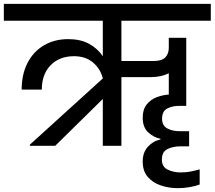

<svg xmlns="http://www.w3.org/2000/svg" viewBox="-44 -760 1119 1001"><path d="M112 0V-6L492 -351Q480 -401 441 -434Q402 -467 342 -467Q266 -467 220 -420Q174 -373 174 -293H69Q69 -372 99 -431Q129 -490 184 -523Q239 -556 312 -556Q375 -556 419.5 -532Q464 -508 492 -467V-652H-24V-740H1055V-652H589V-442H758Q799 -442 817.5 -460.5Q836 -479 836 -511V-563H927V-208H888Q854 -208 827.5 -194Q801 -180 801 -141Q801 -105 828 -90.5Q855 -76 892 -76H942V3H894Q859 3 829.5 17Q800 31 800 72Q800 110 830.5 124.5Q861 139 898 139Q928 139 956 133Q984 127 997 123V202Q977 210 945.5 215.5Q914 221 883 221Q837 221 795 207Q753 193 726.5 162.5Q700 132 700 82Q700 35 727 5Q754 -25 793 -33V-36Q754 -45 727 -71.5Q700 -98 700 -146Q700 -189 720.5 -215Q741 -241 772.5 -253Q804 -265 836 -267V-378Q796 -358 743 -358H589V0H492V-244L244 0Z"/></svg>

Font: Poppins Medium
Style: Regular
Weight: 500
Designer: Ninad Kale (Devanagari), Jonny Pinhorn (Latin)
Version: Version 5.002